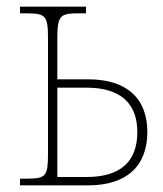

<svg xmlns="http://www.w3.org/2000/svg" viewBox="-20 -556 488 576"><path d="M40 0H245C359 0 422 -57 422 -160C422 -262 359 -318 245 -318H152V-438C152 -509 159 -516 217 -516H238V-536H40V-516H59C118 -516 124 -509 124 -438V-98C124 -27 119 -20 59 -20H40ZM152 -25V-293H240C341 -293 392 -246 392 -160C392 -71 341 -25 240 -25Z"/></svg>

Font: Noto Serif SemiCondensed Thin
Style: Regular
Weight: 100
Width: 4
Designer: Monotype Design Team
Foundry: Monotype Imaging Inc.
Version: Version 2.015